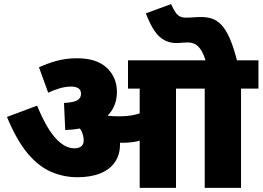

<svg xmlns="http://www.w3.org/2000/svg" viewBox="-20 -916 1280 936"><path d="M838 -484V0H661V-484H604V-622H923V-484ZM356 -632Q451 -632 500.5 -585.5Q550 -539 550 -468Q550 -412 520.5 -371Q491 -330 435 -307.5Q379 -285 298 -282L292 -414Q342 -417 358.5 -428Q375 -439 375 -458Q375 -478 361.5 -486Q348 -494 328 -494Q301 -494 272.5 -486Q244 -478 215 -464L170 -588Q209 -606 255 -619Q301 -632 356 -632ZM565 -212Q565 -162 540.5 -126Q516 -90 469.5 -71Q423 -52 357 -52Q291 -52 230 -78Q169 -104 115 -168Q61 -232 14 -346L161 -401Q186 -339 214.5 -292Q243 -245 275.5 -219Q308 -193 343 -193Q364 -193 376 -202.5Q388 -212 388 -231Q388 -264 369 -290.5Q350 -317 315 -341L396 -378L480 -374Q496 -362 510 -348Q524 -334 534 -317L544 -300Q554 -281 559.5 -259.5Q565 -238 565 -212ZM561 -349Q603 -349 637 -356.5Q671 -364 705 -383V-251Q675 -232 643.5 -226Q612 -220 578 -220Q557 -220 536.5 -221.5Q516 -223 498.5 -226Q481 -229 467 -231L455 -345L470 -358Q488 -354 509.5 -351.5Q531 -349 561 -349ZM1155 -484V0H978V-484H908V-622H1240V-484ZM984 -615Q972 -656 957.5 -676Q943 -696 927.5 -702.5Q912 -709 897 -709Q879 -709 865 -707.5Q851 -706 841 -706Q809 -706 782.5 -719.5Q756 -733 734 -764.5Q712 -796 691 -851L814 -896Q825 -872 834.5 -857.5Q844 -843 856 -836.5Q868 -830 886 -830Q906 -830 923 -831.5Q940 -833 962 -833Q990 -833 1014 -825Q1038 -817 1059.5 -794.5Q1081 -772 1100 -729Q1119 -686 1137 -615Z"/></svg>

Font: Noto Sans Devanagari Black
Style: Regular
Weight: 900
Version: Version 2.003